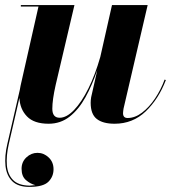

<svg xmlns="http://www.w3.org/2000/svg" viewBox="-20 -480 696 760"><path d="M14.6 90.8Q4.2 137.2 7.2 174Q10.3 210.7 31.5 232.3Q52.7 253.9 96.7 254.9L120.1 252.9Q100.1 247.8 82.8 232.9Q65.4 218 65.4 188Q65.4 160.9 84.5 142.9Q103.5 125 128.4 125Q153.3 125 172.6 143.2Q191.9 161.4 191.9 189.9Q191.9 219.2 171.5 239.5Q151.1 259.8 96.2 259.8Q51.3 259.8 28.6 237.3Q5.9 214.8 1.8 176.6Q-2.2 138.4 8.8 90.8L58.3 -123.8Q59.6 -132.3 61.5 -141.1L132.3 -454.1H62.5V-460H274.7L200.4 -144Q187 -84.7 187.1 -49.3Q187.3 -13.9 216.1 -13.9Q243.7 -13.9 273.3 -44.8Q303 -75.7 330 -130Q356.9 -184.3 377 -254.6L423.3 -460H564.5L469 -50Q468.3 -45.7 467.7 -40.6Q467 -35.6 467 -32Q467 -12.9 485.1 -12.9Q514.4 -12.9 542.6 -34.4Q570.8 -55.9 594 -90.7Q617.2 -125.5 631.6 -165L636.5 -163.1Q607.9 -88.1 556.8 -39.2Q505.6 9.8 433.6 9.8Q387.2 9.8 363 -9.2Q338.9 -28.1 338.9 -73Q338.9 -83.3 340.8 -95L365.2 -202.9Q344.7 -142.6 318 -94.5Q291.3 -46.4 255.5 -18.3Q219.7 9.8 172.4 9.8Q114.5 9.8 86.7 -19.3Q58.8 -48.3 56.9 -92.5Z"/></svg>

Font: Bodoni* 36
Style: Bold Italic
Weight: 700
Italic angle: -13°
Version: Version 2.000; ttfautohint (v1.8.1)